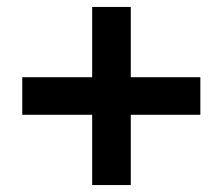

<svg xmlns="http://www.w3.org/2000/svg" viewBox="-20 -532 640 552"><path d="M245 0V-202H44V-310H245V-512H356V-310H556V-202H356V0Z"/></svg>

Font: Chivo Mono
Style: Bold
Weight: 700
Monospace: yes
Designer: Hector Gatti
Foundry: Omnibus-Type
Version: Version 1.008; ttfautohint (v1.8.4.7-5d5b)